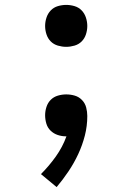

<svg xmlns="http://www.w3.org/2000/svg" viewBox="-20 -548 540 783"><path d="M211 215 147 162Q180 129 207.5 90.5Q235 52 251 8H249Q232 8 215.5 2.5Q199 -3 186.5 -15Q174 -27 169 -44Q164 -61 164 -78Q164 -95 169.5 -112Q175 -129 187 -141Q199 -153 216 -158Q233 -163 250 -163Q268 -163 285 -158Q302 -153 314.5 -140Q327 -127 331.5 -109.5Q336 -92 336 -75Q336 -34 326 5Q316 44 299 80.5Q282 117 259.5 150.5Q237 184 211 215ZM250 -357Q233 -357 216 -362Q199 -367 187 -379Q175 -391 169.5 -408Q164 -425 164 -442Q164 -459 169.5 -476Q175 -493 187 -505.5Q199 -518 216 -523Q233 -528 250 -528Q267 -528 284 -523Q301 -518 313 -505.5Q325 -493 330.5 -476Q336 -459 336 -442Q336 -425 330.5 -408Q325 -391 313 -379Q301 -367 284 -362Q267 -357 250 -357Z"/></svg>

Font: Iosevka Bendy Medium
Style: Regular
Weight: 500
Monospace: yes
Designer: Belleve Invis
Foundry: Belleve Invis
Version: Version 30.1.2